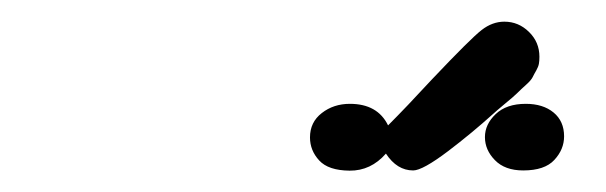

<svg xmlns="http://www.w3.org/2000/svg" viewBox="-20 -632 565 179"><path d="M269 -503.9Q269 -518.1 280 -526.6Q291 -535.2 306.2 -535.2Q332 -535.2 341.8 -515.1Q358.9 -532.2 382.8 -558.1Q418.9 -596.2 429 -604Q439 -611.8 450.2 -611.8Q463.4 -611.8 473.1 -602.3Q482.9 -592.8 482.9 -579.1Q482.9 -575.2 482.4 -572.5Q481.9 -569.8 480 -566.4Q478 -563 476.6 -560.1Q475.1 -557.1 470.5 -553Q465.8 -548.8 462.4 -545.4Q459 -542 450.9 -535.4Q442.9 -528.8 437 -523.4Q431.2 -518.1 419.7 -508.5Q408.2 -499 397.9 -491.2Q374 -473.1 365.2 -473.1Q350.1 -473.1 339.8 -488.8Q325.7 -472.7 305.9 -472.9Q286.1 -473.1 277.6 -482.4Q269 -491.7 269 -503.9ZM470.2 -535.2Q486.3 -535.2 496.1 -527.1Q505.9 -519 505.9 -504.9Q505.9 -492.7 496.8 -482.9Q487.8 -473.1 467.8 -473.1Q450.7 -473.1 441.4 -482.7Q432.1 -492.2 432.1 -504.2Q432.1 -516.1 442.1 -525.6Q452.1 -535.2 470.2 -535.2Z"/></svg>

Font: CMU Typewriter Text
Style: Italic
Weight: 500
Italic angle: -14.04°
Version: Version 0.7.0